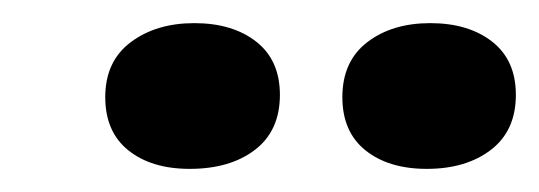

<svg xmlns="http://www.w3.org/2000/svg" viewBox="-20 -744 466 166"><path d="M71 -660Q71 -691 93 -707.5Q115 -724 148 -724Q181 -724 201.5 -708Q222 -692 222 -662Q222 -631 200.5 -614.5Q179 -598 144 -598Q111 -598 91 -614Q71 -630 71 -660ZM276 -660Q276 -691 297.5 -707.5Q319 -724 352 -724Q385 -724 405.5 -708Q426 -692 426 -662Q426 -631 404.5 -614.5Q383 -598 349 -598Q316 -598 296 -614Q276 -630 276 -660Z"/></svg>

Font: Sansita SW
Style: Italic
Weight: 400
Italic angle: -11°
Designer: Pablo Cosgaya
Foundry: Omnibus-Type
Version: Version 1.000